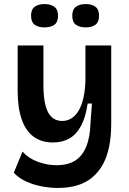

<svg xmlns="http://www.w3.org/2000/svg" viewBox="-20 -747 637 946"><path d="M265 179Q225 179 184 171Q143 163 107.5 146.5Q72 130 48 104L91 0Q120 33 166 50Q212 67 259 67Q314 67 350 44.5Q386 22 405 -25Q424 -72 426 -142L433 -237H412Q402 -169 379 -126.5Q356 -84 321.5 -64.5Q287 -45 241 -45Q184 -45 145 -74Q106 -103 86.5 -160Q67 -217 67 -301V-523H194V-330Q194 -236 217 -193.5Q240 -151 287 -151Q312 -151 333 -164.5Q354 -178 368.5 -203.5Q383 -229 391.5 -267Q400 -305 401 -354V-523H528V-137Q528 -74 517.5 -23.5Q507 27 486 64.5Q465 102 433.5 128Q402 154 360 166.5Q318 179 265 179ZM403 -612Q372 -612 354 -625Q336 -638 336 -670Q336 -700 354 -713.5Q372 -727 403 -727Q433 -727 450.5 -713.5Q468 -700 468 -670Q468 -638 450 -625Q432 -612 403 -612ZM199 -612Q169 -612 151 -625Q133 -638 133 -670Q133 -700 151 -713.5Q169 -727 199 -727Q229 -727 247.5 -713.5Q266 -700 266 -670Q266 -638 248 -625Q230 -612 199 -612Z"/></svg>

Font: Bricolage Grotesque 96pt ExtraBold SemiBold
Style: Regular
Weight: 600
Version: Version 1.001;gftools[0.9.33.dev8+g029e19f]